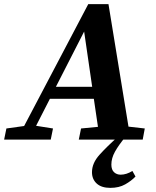

<svg xmlns="http://www.w3.org/2000/svg" viewBox="-49 -677 757 931"><path d="M-29 0 -18 -54 68 -66 379 -657H477L574 -63L653 -54L643 0H333L344 -54L426 -62L406 -198H193L126 -67L208 -54L197 0ZM222 -256H398L359 -524ZM397 158Q397 114 433.5 73.5Q470 33 522 -13H559Q526 27 508.5 58.5Q491 90 491 121Q491 146 504 158Q517 170 536 170Q564 170 593 152L608 179Q588 200 558 217Q528 234 486 234Q443 234 420 213Q397 192 397 158Z"/></svg>

Font: Source Serif Pro
Style: Bold Italic
Weight: 700
Italic angle: -12°
Designer: Frank Grießhammer
Foundry: Adobe Systems Incorporated
Version: Version 3.001;hotconv 1.0.111;makeotfexe 2.5.65597